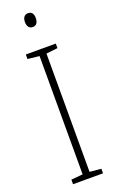

<svg xmlns="http://www.w3.org/2000/svg" viewBox="-174 -952 599 993"><g transform="rotate(-20 125.5 -455.5)"><path d="M126 -911C104 -911 96 -893 96 -873C96 -851 105 -835 126 -835C146 -835 156 -850 156 -874C156 -894 149 -911 126 -911ZM208 0V-25L145 -31V-682L208 -689V-714H43V-689L107 -682V-31L43 -25V0Z"/></g></svg>

Font: Noto Sans Ethiopic Condensed ExtraLight
Style: Regular
Weight: 200
Width: 3
Designer: Monotype Design Team
Foundry: Monotype Imaging Inc.
Version: Version 2.102